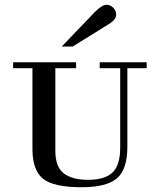

<svg xmlns="http://www.w3.org/2000/svg" viewBox="-20 -773 670 805"><path d="M35 -487V-512H299V-487H212V-141Q212 -73 247.5 -46Q283 -19 350 -19Q419 -19 451.5 -49.5Q484 -80 484 -155V-487H398V-512H595V-487H514V-158Q514 -63 470.5 -25.5Q427 12 322 12Q204 12 160 -24Q116 -60 116 -148V-487ZM285 -578H239L378 -723Q408 -753 427 -753Q442 -753 454.5 -741Q467 -729 467 -712Q467 -692 441 -675Z"/></svg>

Font: Justus
Style: Versalitas
Weight: 400
Version: Version 001.001